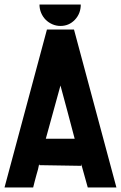

<svg xmlns="http://www.w3.org/2000/svg" viewBox="-20 -831 536 851"><path d="M188 -700H308L496 0H369L340 -104V-96L154 -99V-106Q152 -94 148.5 -80.5Q145 -67 141 -54Q137 -40 133.5 -26Q130 -12 127 0H0ZM183 -216H311Q295 -276 279.5 -335Q264 -394 248 -452ZM338 -811Q338 -771 312 -743.5Q286 -716 248 -716Q229 -716 212 -723.5Q195 -731 182.5 -743.5Q170 -756 162.5 -773.5Q155 -791 155 -811Z"/></svg>

Font: Tschichold
Style: Bold
Weight: 700
Designer: Peter Wiegel
Foundry: Peter Wiegel
Version: Version 1.000; ttfautohint (v1.3)